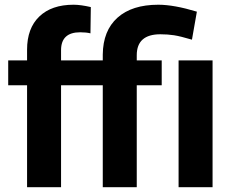

<svg xmlns="http://www.w3.org/2000/svg" viewBox="-20 -780 968 800"><path d="M92.8 0V-424.8H14.2V-528.3H92.8V-573.2Q92.8 -662.1 143.8 -711.2Q194.8 -760.3 286.6 -760.3Q315.9 -760.3 358.4 -750.5L356.9 -641.1Q339.4 -645.5 314 -645.5Q234.4 -645.5 234.4 -570.8V-528.3H408.2V-552.7Q409.2 -652.3 469.5 -706.3Q529.8 -760.3 639.6 -760.3Q705.1 -760.3 800.3 -731.4L779.8 -614.7Q731.9 -628.9 705.3 -633.1Q678.7 -637.2 648.4 -637.2Q549.8 -637.2 549.8 -549.8V-528.3H653.8V-424.8H549.8V0H408.2V-424.8H234.4V0ZM865.7 0H724.1V-528.3H865.7Z"/></svg>

Font: RobotoInd
Style: Bold
Weight: 700
Designer: Google
Version: Version 2.001150; 2014